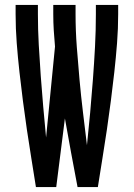

<svg xmlns="http://www.w3.org/2000/svg" viewBox="-20 -755 540 775"><path d="M125 0Q116 -58 106.5 -116Q97 -174 88.5 -232Q80 -290 72.5 -348Q65 -406 58.5 -464.5Q52 -523 47.5 -581.5Q43 -640 43 -698V-735H133V-698Q133 -636 136.5 -573.5Q140 -511 144.5 -448.5Q149 -386 154.5 -324Q160 -262 166 -200L202 -567Q199 -600 197 -632.5Q195 -665 195 -698V-735H285V-698Q285 -632 290 -565.5Q295 -499 301 -433Q307 -367 315 -301Q323 -235 331 -169Q338 -235 344 -301Q350 -367 355 -433.5Q360 -500 363.5 -566Q367 -632 367 -698V-735H457V-698Q457 -640 452.5 -581.5Q448 -523 441.5 -464.5Q435 -406 427.5 -348Q420 -290 411.5 -232Q403 -174 393.5 -116Q384 -58 375 0H293Q280 -69 267 -138.5Q254 -208 242 -277L207 0Z"/></svg>

Font: Iosevka SS10 Medium
Style: Regular
Weight: 500
Monospace: yes
Designer: Belleve Invis
Foundry: Belleve Invis
Version: Version 28.0.6; ttfautohint (v1.8.4)